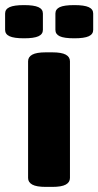

<svg xmlns="http://www.w3.org/2000/svg" viewBox="-68 -730 385 752"><path d="M111 2Q75 2 58.5 -7Q42 -16 42 -33V-490Q42 -507 58.5 -516Q75 -525 111 -525H137Q173 -525 189.5 -516Q206 -507 206 -490V-33Q206 -16 189.5 -7Q173 2 137 2ZM223 -580Q183 -580 166 -588Q149 -596 149 -613V-677Q149 -694 166 -702Q183 -710 223 -710Q262 -710 279.5 -702Q297 -694 297 -677V-613Q297 -596 279.5 -588Q262 -580 223 -580ZM26 -580Q-13 -580 -30.5 -588Q-48 -596 -48 -613V-677Q-48 -694 -30.5 -702Q-13 -710 26 -710Q65 -710 82.5 -702Q100 -694 100 -677V-613Q100 -596 82.5 -588Q65 -580 26 -580Z"/></svg>

Font: Asap Semi Condensed ExtraBold
Style: Regular
Weight: 800
Width: 4
Designer: Pablo Cosgaya
Foundry: Omnibus-Type
Version: Version 3.001; ttfautohint (v1.8.4.7-5d5b)